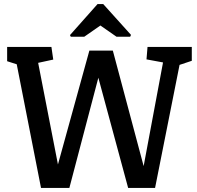

<svg xmlns="http://www.w3.org/2000/svg" viewBox="-20 -921 964 941"><path d="M181 0 62 -606 15 -621V-691H232L241 -629L167 -613L264 -115L418 -673H533L684 -107L779 -615L698 -630L703 -691H920V-623L860 -603L740 0H608L462 -540L320 0ZM327 -741 323 -749 458 -901H486L622 -750L618 -741H551L472 -796L393 -741Z"/></svg>

Font: Kreon Light
Style: Regular
Weight: 400
Version: Version 2.002